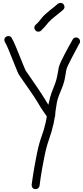

<svg xmlns="http://www.w3.org/2000/svg" viewBox="-20 -818 572 1324"><path d="M518.6 -555.7Q532.2 -547.9 532.2 -532.2Q532.2 -523.4 528.3 -518.6L520.5 -504.9Q512.7 -490.2 501 -468.3Q489.3 -446.3 475.6 -420.4Q461.9 -394.5 450.2 -370.1Q440.4 -349.6 437.5 -336.4Q434.6 -323.2 432.6 -308.6Q430.7 -298.8 429.2 -288.1Q427.7 -277.3 424.3 -263.2Q420.9 -249 415 -231.4Q409.2 -213.9 399.4 -191.4Q377.9 -142.6 372.1 -110.8Q366.2 -79.1 362.3 -47.9L360.4 -21.5Q360.4 -14.6 357.4 -8.8Q355.5 2 353.5 13.2Q351.6 24.4 348.6 38.1Q340.8 71.3 334.5 92.3Q328.1 113.3 321.3 132.8Q313.5 155.3 305.2 182.6Q296.9 210 287.1 257.8Q278.3 301.8 271.5 339.4Q264.6 377 260.7 404.3Q256.8 431.6 254.9 447.3L252.9 462.9Q251 473.6 243.2 480Q235.4 486.3 222.7 486.3Q198.2 483.4 198.2 456.1Q198.2 455.1 200.7 439Q203.1 422.9 207 395Q210.9 367.2 217.8 329.6Q224.6 292 233.4 247.1Q238.3 221.7 243.2 202.1Q248 182.6 252.4 167Q256.8 151.4 261.2 138.7Q265.6 126 269.5 114.3Q276.4 95.7 282.2 76.2Q288.1 56.6 294.9 26.4Q297.9 14.6 299.3 4.4Q300.8 -5.9 302.7 -15.6Q293 -29.3 275.9 -54.2Q258.8 -79.1 243.2 -106.4Q234.4 -122.1 217.8 -147Q201.2 -171.9 183.1 -198.2Q165 -224.6 147.9 -248.5Q130.9 -272.5 121.1 -287.1L113.3 -298.8Q107.4 -306.6 98.1 -329.1Q88.9 -351.6 70.3 -398.4Q62.5 -417 54.7 -436.5Q46.9 -456.1 39.6 -474.1Q32.2 -492.2 25.4 -506.3Q18.6 -520.5 13.7 -528.3Q9.8 -538.1 9.8 -542Q9.8 -557.6 23.4 -565.4Q28.3 -569.3 37.1 -569.3Q53.7 -569.3 60.5 -556.6Q71.3 -538.1 87.9 -499.5Q104.5 -460.9 121.1 -418Q127 -404.3 132.3 -390.1Q137.7 -376 143.1 -363.8Q148.4 -351.6 152.3 -341.8Q156.2 -332 158.2 -329.1L166 -318.4Q175.8 -303.7 192.9 -279.3Q210 -254.9 228.5 -227.5Q247.1 -200.2 263.7 -174.8Q280.3 -149.4 290 -133.8Q294.9 -124 301.3 -114.7Q307.6 -105.5 313.5 -95.7Q318.4 -119.1 325.7 -147Q333 -174.8 348.6 -211.9Q365.2 -252.9 370.6 -275.9Q376 -298.8 378.9 -316.4Q380.9 -333 384.8 -350.6Q388.7 -368.2 400.4 -393.6Q412.1 -418 425.8 -444.3Q439.5 -470.7 451.7 -492.7Q463.9 -514.6 472.2 -529.3Q480.5 -543.9 481.4 -545.9Q489.3 -559.6 504.9 -559.6Q513.7 -559.6 518.6 -555.7ZM378.9 -792Q387.7 -797.9 397.5 -797.9Q409.2 -797.9 418 -789.1Q424.8 -778.3 424.8 -770.5Q424.8 -759.8 415 -750Q401.4 -738.3 392.6 -731.4Q383.8 -724.6 377 -718.8Q368.2 -711.9 359.4 -704.6Q350.6 -697.3 334 -683.6Q320.3 -670.9 313.5 -663.1Q306.6 -655.3 300.8 -647.5Q293.9 -639.6 286.1 -630.4Q278.3 -621.1 262.7 -606.4Q255.9 -599.6 244.1 -599.6Q231.4 -599.6 224.6 -608.4Q216.8 -616.2 216.8 -627Q216.8 -638.7 225.6 -646.5Q239.3 -659.2 245.6 -666.5Q252 -673.8 257.8 -681.6Q264.6 -690.4 272.9 -700.2Q281.2 -710 297.9 -724.6Q314.5 -739.3 324.2 -747.1Q334 -754.9 342.8 -761.7Q350.6 -767.6 358.4 -774.4Q366.2 -781.2 378.9 -792Z"/></svg>

Font: Coming Soon
Style: Regular
Weight: 400
Designer: Dathan Boardman
Foundry: Open Window
Version: Version 1.000